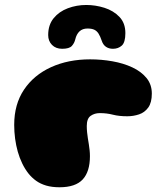

<svg xmlns="http://www.w3.org/2000/svg" viewBox="-20 -748 670 791"><path d="M225 23.5Q194 23.5 170.2 16.5Q146.5 9.5 128.8 -3.2Q111 -16 97 -33.5Q82.5 -52 71.5 -74.8Q60.5 -97.5 53.2 -123.2Q46 -149 42.2 -177Q38.5 -205 38.5 -233.5Q38.5 -318.5 79 -378.8Q119.5 -439 190.2 -471.2Q261 -503.5 351.5 -503.5Q398 -503.5 443.2 -495.5Q488.5 -487.5 525 -470.5Q561.5 -453.5 583.5 -426.8Q605.5 -400 605.5 -362.5Q605.5 -325.5 590.8 -305Q576 -284.5 552.8 -276.8Q529.5 -269 504.5 -269Q470 -269 445 -275.5Q420 -282 391 -282Q369.5 -282 353.5 -270.8Q337.5 -259.5 337.5 -229Q337.5 -216 338.8 -203.2Q340 -190.5 342 -178.2Q344 -166 346 -153.5Q348 -141 349.2 -129Q350.5 -117 350.5 -104.5Q350.5 -41 320.8 -8.8Q291 23.5 225 23.5ZM236 -547Q210 -547 194.2 -563Q178.5 -579 178.5 -603.5Q178.5 -645.5 201 -673Q223.5 -700.5 259.5 -714Q295.5 -727.5 335.5 -727.5Q373.5 -727.5 410.5 -715.8Q447.5 -704 472 -678.5Q496.5 -653 496.5 -611.5Q496.5 -573.5 481.8 -560.2Q467 -547 445.5 -547Q428.5 -547 416.5 -555.2Q404.5 -563.5 399 -580.5Q393 -598.5 386 -609.5Q379 -620.5 368.5 -625.5Q358 -630.5 340.5 -630.5Q320 -630.5 307.5 -618.8Q295 -607 290 -585.5Q286.5 -570.5 276 -558.8Q265.5 -547 236 -547Z"/></svg>

Font: Gluten Black
Style: Regular
Weight: 900
Designer: Tyler Finck
Foundry: Etcetera Type Company
Version: Version 1.300